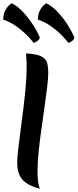

<svg xmlns="http://www.w3.org/2000/svg" viewBox="-27 -1131 478 1182"><path d="M270 -684Q270 -652 263.5 -596Q257 -540 247 -471Q237 -402 227 -330Q217 -258 210.5 -192.5Q204 -127 204 -78Q204 -2 218 31Q163 16 133 -5.5Q103 -27 91 -57.5Q79 -88 79 -129Q79 -160 85 -211.5Q91 -263 99.5 -327Q108 -391 116.5 -460Q125 -529 131 -596Q137 -663 137 -720Q137 -741 136 -762Q135 -783 133 -802Q199 -799 227.5 -784Q256 -769 263 -744Q270 -719 270 -684ZM431 -900Q429 -889 418 -879.5Q407 -870 394 -867Q375 -892 346 -920.5Q317 -949 281 -973.5Q245 -998 206 -1010Q207 -1042 216.5 -1062.5Q226 -1083 238 -1094.5Q250 -1106 257 -1111Q291 -1096 326 -1059.5Q361 -1023 388.5 -979.5Q416 -936 431 -900ZM218 -900Q216 -889 205 -880Q194 -871 180 -867Q162 -892 132.5 -920.5Q103 -949 67 -973.5Q31 -998 -7 -1010Q-6 -1042 3.5 -1062.5Q13 -1083 25 -1094.5Q37 -1106 44 -1111Q78 -1096 112.5 -1059.5Q147 -1023 175 -980Q203 -937 218 -900Z"/></svg>

Font: Merienda SemiBold
Style: Regular
Weight: 600
Designer: Eduardo Rodriguez Tunni
Foundry: Eduardo Rodriguez Tunni
Version: Version 2.001; ttfautohint (v1.8.4.7-5d5b)